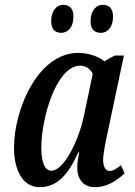

<svg xmlns="http://www.w3.org/2000/svg" viewBox="-20 -765 559 795"><path d="M398 -629C421 -629 448 -647 448 -697C448 -730 431 -745 406 -745C375 -745 355 -717 355 -677C355 -644 371 -629 398 -629ZM234 -629C257 -629 284 -647 284 -697C284 -730 267 -745 243 -745C211 -745 192 -717 192 -677C192 -644 208 -629 234 -629ZM144 10C219 10 264 -45 304 -134H308C304 -113 300 -96 300 -70C300 -19 329 10 373 10C429 10 469 -23 496 -47L481 -81C463 -67 449 -57 434 -57C418 -57 407 -73 407 -103C407 -131 421 -195 426 -218L493 -535H454L412 -511C390 -530 347 -546 304 -546C138 -546 38 -314 38 -153C38 -61 74 10 144 10ZM193 -58C169 -58 151 -85 151 -154C151 -272 212 -493 312 -493C334 -493 354 -481 364 -459L328 -288C305 -176 242 -58 193 -58Z"/></svg>

Font: Noto Serif Condensed Semi
Style: Italic
Weight: 600
Width: 3
Italic angle: -12°
Designer: Monotype Design Team
Foundry: Monotype Imaging Inc.
Version: Version 1.901